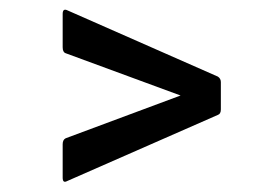

<svg xmlns="http://www.w3.org/2000/svg" viewBox="-20 -490 529 386"><path d="M115 -126Q106 -121 106 -133V-200Q106 -209 112 -212L343 -298L112 -383Q106 -385 106 -395V-462Q106 -474 116 -469L418 -336Q424 -332 424 -325V-270Q424 -261 418 -259Z"/></svg>

Font: Sofia Sans Condensed Medium
Style: Italic
Weight: 500
Italic angle: -9°
Designer: Botio Nikoltchev, Ani Petrova
Foundry: lettersoup
Version: Version 4.101; ttfautohint (v1.8.4.7-5d5b)